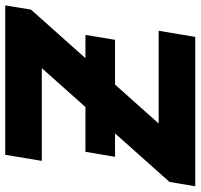

<svg xmlns="http://www.w3.org/2000/svg" viewBox="-36 -732 768 735"><g transform="rotate(-90 347.5 -364.0)"><path d="M2.4 0 19 -98.6 454.6 -587.4H99.6L123 -727.5H694.8L678.7 -628.9L242.7 -140.1H597.7L574.2 0ZM115.2 -307.1 134.3 -420.4H582L563 -307.1Z"/></g></svg>

Font: Inter 28pt ExtraBold
Style: Italic
Weight: 800
Italic angle: -9.3988°
Designer: Rasmus Andersson
Foundry: rsms
Version: Version 4.001;git-66647c0bb